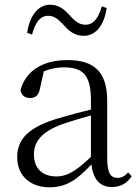

<svg xmlns="http://www.w3.org/2000/svg" viewBox="-20 -781 591 815"><path d="M95 -642 116 -634C130 -686 150 -714 185 -714C216 -714 233 -692 256 -669C275 -648 298 -629 335 -629C389 -629 422 -676 433 -747L412 -754C398 -704 377 -676 343 -676C314 -676 295 -694 273 -719C253 -741 229 -761 193 -761C140 -761 106 -712 95 -642ZM455 13C490 13 519 -2 539 -33L524 -49C508 -32 496 -26 479 -26C450 -26 435 -45 435 -111V-354C435 -476 379 -526 267 -526C160 -526 88 -479 67 -398C71 -377 85 -365 107 -365C130 -365 145 -376 150 -407L166 -478C195 -490 223 -495 250 -495C330 -495 366 -466 366 -354V-316C321 -305 272 -292 228 -279C100 -241 53 -190 53 -114C53 -31 113 14 190 14C262 14 307 -18 368 -83C375 -23 402 13 455 13ZM366 -115C300 -52 262 -32 220 -32C162 -32 124 -64 124 -126C124 -179 156 -221 242 -253C279 -266 323 -279 366 -291Z"/></svg>

Font: Noto Serif CJK TC Light
Style: Regular
Weight: 300
Designer: Ryoko NISHIZUKA 西塚涼子 (kana & ideographs); Frank Grießhammer (Latin, Greek & Cyrillic); Wenlong ZHANG 张文龙 (bopomofo); San
Foundry: Adobe
Version: Version 2.001;hotconv 1.1.0;makeotfexe 2.6.0